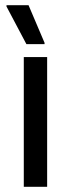

<svg xmlns="http://www.w3.org/2000/svg" viewBox="-20 -720 273 740"><path d="M161.7 0H71.7V-500H161.7ZM151.7 -550H81.7L5 -695V-700H90L151.7 -555Z"/></svg>

Font: Familjen Grotesk Variable
Style: Regular
Weight: 400
Designer: Anders Wikstroem, Jonas Baeckman, Matilda Gysing, Kristian Moeller
Foundry: Familjen STHLM AB
Version: Version 2.000